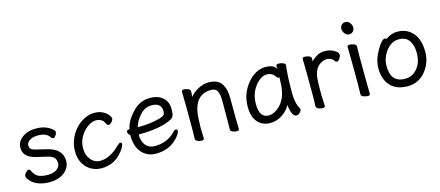

<svg xmlns="http://www.w3.org/2000/svg" viewBox="-51 -1234 4102 1788"><g transform="rotate(-15 2000.5 -340.0)"><path d="M261 24Q157 24 98 -24Q53 -62 53 -90Q53 -102 69 -120.5Q85 -139 97 -139Q110 -139 115 -128Q122 -109 137 -90Q168 -46 260 -46Q319 -46 349.5 -70.5Q380 -95 380 -127Q380 -159 363.5 -179.5Q347 -200 295.5 -212Q244 -224 194 -236Q77 -263 77 -356Q77 -397 103 -428Q158 -492 264 -492Q370 -492 430 -427Q434 -423 434 -411Q434 -399 422 -381Q410 -363 399 -363Q387 -363 375 -379Q345 -425 266 -425Q210 -425 182 -404Q154 -383 154 -360Q154 -336 166 -323.5Q178 -311 217 -302L313 -279Q458 -245 458 -128Q458 -86 433.5 -51.5Q409 -17 364.5 3.5Q320 24 261 24Z M760 24Q706 24 660.5 -1.5Q615 -27 587.5 -75.5Q560 -124 560 -190Q560 -255 583 -309Q606 -363 643.5 -404Q681 -445 728.5 -468.5Q776 -492 821 -492Q865 -492 894 -480Q923 -468 940.5 -451.5Q958 -435 966 -420.5Q974 -406 974 -401Q974 -383 957 -366Q940 -349 929 -349Q917 -349 912 -357Q893 -395 882 -402Q854 -421 825 -421Q764 -421 702 -356Q640 -286 640 -199Q640 -149 659 -115Q697 -46 767 -46Q861 -46 959 -144Q976 -161 987 -161Q1002 -161 1002 -146Q1002 -135 987.5 -108.5Q973 -82 943 -52Q870 24 760 24Z M1284 24Q1231 24 1188 -2Q1096 -59 1096 -206Q1075 -222 1075 -241Q1075 -260 1100 -260H1104Q1118 -337 1190.5 -414.5Q1263 -492 1359 -492Q1423 -492 1461 -469Q1531 -428 1531 -340Q1531 -305 1525 -283.5Q1519 -262 1498 -249Q1477 -236 1431 -221Q1330 -190 1173 -190Q1173 -123 1205 -85Q1237 -47 1291 -47Q1414 -47 1491 -129Q1505 -146 1518 -146Q1534 -146 1534 -130Q1534 -117 1519 -93Q1504 -69 1473 -42Q1398 24 1284 24ZM1183 -258H1195Q1306 -258 1400 -284Q1434 -294 1443.5 -305.5Q1453 -317 1453 -341Q1453 -422 1358 -422Q1292 -422 1243.5 -366Q1195 -310 1183 -258Z M1727 17Q1708 17 1687.5 8.5Q1667 0 1667 -17L1669 -115Q1669 -364 1666 -471Q1666 -487 1690 -487Q1708 -487 1728.5 -478.5Q1749 -470 1749 -453V-439Q1747 -411 1747 -398Q1769 -433 1821.5 -462Q1874 -491 1927 -491Q2023 -491 2058 -425Q2085 -378 2085 -297Q2085 -105 2088 1Q2088 17 2065 17Q2046 17 2025.5 8.5Q2005 0 2005 -17Q2007 -34 2007 -293Q2007 -351 1992 -384Q1977 -417 1931 -417Q1752 -417 1749 -162L1747 -97Q1747 -59 1750 1Q1750 17 1727 17Z M2388 24Q2312 24 2266.5 -27.5Q2221 -79 2221 -175Q2221 -302 2299 -397Q2377 -492 2474 -492Q2556 -492 2578 -446V-475Q2578 -491 2603 -491Q2623 -491 2644.5 -483Q2666 -475 2666 -458Q2653 -368 2653 -195Q2653 -92 2687 -38Q2690 -32 2690 -25Q2690 -16 2675 1.5Q2660 19 2641 19Q2595 19 2582 -98Q2554 -44 2500 -10Q2446 24 2388 24ZM2391 -48Q2433 -48 2474 -79Q2576 -153 2576 -330L2577 -365H2568Q2559 -365 2554 -372Q2525 -422 2469 -422Q2412 -422 2356.5 -352Q2301 -282 2301 -180Q2301 -48 2391 -48Z M2893 16Q2874 16 2853 7.5Q2832 -1 2832 -18L2834 -106Q2834 -367 2831 -474Q2831 -490 2855 -490Q2874 -490 2895 -481.5Q2916 -473 2916 -458Q2916 -436 2915 -428Q2926 -444 2961 -467Q2999 -492 3042 -492Q3084 -492 3111 -481.5Q3138 -471 3156 -456Q3174 -441 3174 -424Q3174 -408 3161 -388Q3148 -368 3135 -368Q3121 -368 3113 -381Q3104 -398 3084 -406.5Q3064 -415 3050 -415Q3010 -415 2976 -390Q2926 -354 2916 -265Q2912 -230 2912 -106L2917 0Q2917 16 2893 16Z M3328 16Q3309 16 3287 7.5Q3265 -1 3265 -17L3267 -105Q3267 -368 3264 -475Q3264 -490 3288 -490Q3307 -490 3328.5 -481.5Q3350 -473 3350 -457L3348 -368Q3348 -105 3351 1Q3351 16 3328 16ZM3362 -638Q3362 -615 3347.5 -599.5Q3333 -584 3309 -584Q3285 -584 3268 -605.5Q3251 -627 3251 -650Q3251 -672 3265 -688Q3279 -704 3304 -704Q3328 -704 3345 -682Q3362 -660 3362 -638Z M3712 24Q3603 24 3546 -38.5Q3489 -101 3489 -207Q3489 -289 3540 -377Q3560 -414 3581 -437Q3602 -460 3616 -460Q3629 -460 3634 -453Q3686 -492 3748 -492Q3810 -492 3855 -462Q3951 -399 3951 -245Q3951 -141 3888 -62Q3820 24 3712 24ZM3706 -49Q3753 -49 3790 -74.5Q3827 -100 3849.5 -144.5Q3872 -189 3872 -258Q3872 -326 3841 -373Q3810 -420 3740 -420Q3670 -420 3619 -353.5Q3568 -287 3568 -208Q3568 -49 3706 -49Z"/></g></svg>

Font: LXGW WenKai TC
Style: Bold
Weight: 700
Designer: LXGW / Fontworks Inc.
Foundry: LXGW / Fontworks Inc.
Version: Version 1.330;April 28, 2024